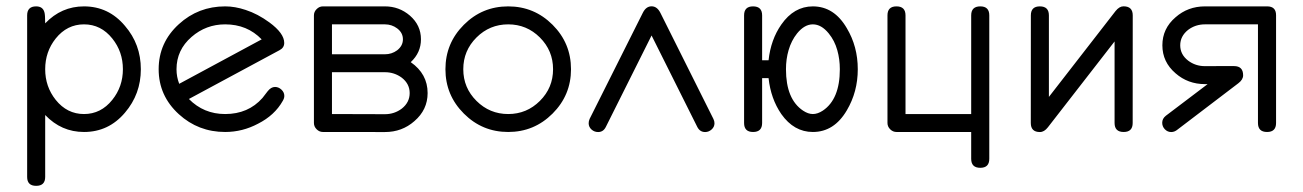

<svg xmlns="http://www.w3.org/2000/svg" viewBox="-20 -420 4147 611"><path d="M428.2 -199.7Q428.2 -120.6 377.7 -61.5Q325.7 0 247.3 0Q175.3 0 123.8 -54V143.1Q123.8 171.4 95 171.4Q66.4 171.4 66.4 143.1V-371.1Q66.4 -399.7 95 -399.7Q116.2 -399.7 121.3 -381.1Q123.8 -373.3 123.8 -345.7Q175.3 -399.7 247.3 -399.7Q325.7 -399.7 377.7 -337.6Q428.2 -279.1 428.2 -199.7ZM371.1 -199.7Q371.1 -255.4 337.4 -297.4Q301.3 -342.5 247.3 -342.5Q193.4 -342.5 157.2 -297.4Q123.8 -255.4 123.8 -199.7Q123.8 -144.3 157.2 -102.3Q193.4 -57.1 247.3 -57.1Q301.3 -57.1 337.4 -102.3Q371.1 -144.3 371.1 -199.7Z M884.8 -114.7Q884.8 -107.4 879.9 -99.1Q854.2 -53.2 801.3 -26.4Q751.7 0 696.5 0Q611.1 0 549.1 -56.6Q484.9 -115.2 484.9 -199.7Q484.9 -284.4 549.1 -343Q611.1 -399.7 696.5 -399.7Q728 -399.7 761.7 -388.4Q800 -376 837.4 -348.6Q884.5 -314 884.5 -283.4Q884.5 -268.1 869.6 -260.3L581.1 -105Q628.2 -57.1 696.5 -57.1Q770 -57.1 815.2 -108.2Q820.8 -115.2 831.5 -129.3Q842.3 -143.3 855.2 -143.3Q866.5 -143.3 875.6 -134.8Q884.8 -126.2 884.8 -114.7ZM812.7 -294.7Q766.6 -342.5 696.5 -342.5Q635.5 -342.5 589.6 -302.5Q541.7 -261 541.7 -199.7Q541.7 -175.3 550.3 -153.3Z M1340.8 -123.8Q1340.8 -70.6 1298.6 -34.4Q1259.3 0.2 1204.8 0.2L1007.6 0Q996.3 0 987.7 -8.5Q979 -17.1 979 -28.6V-371.1Q979 -382.6 987.7 -391.1Q996.3 -399.7 1007.6 -399.7H1205.1Q1250.2 -399.7 1284.4 -370.4Q1319.6 -339.8 1319.6 -294.9Q1319.6 -252.4 1287.1 -222.2Q1340.8 -184.8 1340.8 -123.8ZM1262.2 -294.9Q1262.2 -315.9 1243.7 -329.8Q1226.6 -342.5 1205.1 -342.5H1036.4V-247.3H1205.1Q1226.6 -247.3 1243.7 -259.8Q1262.2 -274.2 1262.2 -294.9ZM1283.7 -123.8Q1283.7 -153.1 1258.8 -172.6Q1235.1 -190.2 1205.1 -190.2H1036.4V-57.1L1204.8 -56.6Q1235.1 -56.6 1258.8 -74.5Q1283.7 -94.2 1283.7 -123.8Z M1797.1 -199.7Q1797.1 -117.2 1738.5 -58.6Q1679.9 0 1597.2 0Q1514.6 0 1456.1 -58.6Q1397.5 -117.2 1397.5 -199.7Q1397.5 -282.5 1456.1 -341.1Q1514.6 -399.7 1597.2 -399.7Q1679.9 -399.7 1738.5 -341.1Q1797.1 -282.5 1797.1 -199.7ZM1740 -199.7Q1740 -258.8 1698.1 -300.7Q1656.2 -342.5 1597.2 -342.5Q1538.3 -342.5 1496.3 -300.7Q1454.3 -258.8 1454.3 -199.7Q1454.3 -140.6 1496.3 -98.9Q1538.3 -57.1 1597.2 -57.1Q1656.2 -57.1 1698.1 -98.9Q1740 -140.6 1740 -199.7Z M2253.7 -27.8Q2253.7 -16.1 2244.5 -7.9Q2235.4 0.2 2223.9 0.2Q2207.5 0.2 2199.2 -15.6L2053.5 -307.1L1907.7 -15.6Q1899.7 0.2 1883.3 0.2Q1871.3 0.2 1862.3 -7.9Q1853.3 -16.1 1853.3 -27.8Q1853.3 -34.7 1856.4 -41.7L2025.6 -379.2Q2035.9 -399.9 2053.5 -399.9Q2071 -399.9 2081.5 -379.2L2250.2 -41.7Q2253.7 -34.7 2253.7 -27.8Z M2709.7 -199.7Q2709.7 -127.7 2674.8 -68.8Q2634.5 0 2566.7 0Q2506.6 0 2466.3 -57.1Q2432.9 -105.7 2425.8 -171.4H2405.3V-28.6Q2405.3 0 2376.5 0Q2347.9 0 2347.9 -28.6V-371.1Q2347.9 -399.7 2376.5 -399.7Q2405.3 -399.7 2405.3 -371.1V-228.3H2425.8Q2432.9 -293.9 2466.3 -341.8Q2506.6 -399.7 2566.7 -399.7Q2634.5 -399.7 2674.8 -330.3Q2709.7 -272 2709.7 -199.7ZM2652.6 -199.7Q2652.6 -231.9 2644.5 -260.3Q2636 -290.8 2617.2 -313.7Q2593.8 -342.5 2566.7 -342.5Q2540 -342.5 2516.6 -313.7Q2498.3 -290.8 2489.5 -260.3Q2481.2 -231.9 2481.2 -199.7Q2481.2 -104.2 2535.6 -67.9Q2551.8 -57.1 2566.7 -57.1Q2582 -57.1 2598.4 -67.9Q2652.6 -104.2 2652.6 -199.7Z M3128.2 85.4Q3128.2 114 3099.6 114Q3070.6 114 3070.6 85.4V0H2832.8Q2821.5 0 2812.9 -8.5Q2804.2 -17.1 2804.2 -28.6V-371.1Q2804.2 -399.7 2832.8 -399.7Q2861.6 -399.7 2861.6 -371.1V-57.1H3070.6V-371.1Q3070.6 -399.7 3099.6 -399.7Q3128.2 -399.7 3128.2 -371.1Z M3584.7 -371.1 3584.5 -28.6Q3584.5 0 3555.9 0Q3526.9 0 3526.9 -28.6V-288.1L3314.7 -14.9Q3303 0.2 3289.3 0.2Q3260.3 0.2 3260.3 -28.6L3260.5 -371.1Q3260.5 -399.7 3289.1 -399.7Q3317.9 -399.7 3317.9 -371.1V-111.6L3530 -384.8Q3542 -399.9 3555.4 -399.9Q3584.7 -399.9 3584.7 -371.1Z M4040.8 -28.6Q4040.8 0 4012.2 0Q3983.2 0 3983.2 -28.6V-342.5H3814.5Q3784.4 -342.5 3761 -325Q3735.8 -304.9 3735.8 -275.9Q3735.8 -246.6 3761 -227.1Q3784.4 -209.5 3814.5 -209.5Q3830.3 -209.5 3860.8 -209.7Q3891.4 -209.7 3907 -209.7Q3936 -209.7 3936 -180.4Q3936 -166.5 3920.7 -155L3724.9 -5.9Q3716.6 0.2 3707 0.2Q3695.6 0.2 3687 -8.5Q3678.5 -17.3 3678.5 -29.3Q3678.5 -42.5 3689.9 -51.5L3823 -152.3H3814.5Q3760.3 -152.3 3720.9 -186.8Q3679 -222.7 3679 -275.9Q3679 -329.1 3720.9 -365Q3760.3 -399.7 3814.5 -399.7H4012.5Q4040.8 -399.7 4040.8 -371.6Z"/></svg>

Font: EnergyBar
Style: Regular
Weight: 400
Italic angle: -10°
Version: 1.0 2000-03-28